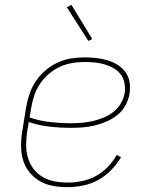

<svg xmlns="http://www.w3.org/2000/svg" viewBox="-20 -765 640 793"><path d="M257 8Q227 8 197.5 2.5Q168 -3 143.5 -17.5Q119 -32 101 -54.5Q83 -77 75 -104.5Q67 -132 67 -162.5Q67 -193 72 -223L88 -323Q93 -351 102.5 -378.5Q112 -406 128.5 -430.5Q145 -455 168 -474.5Q191 -494 218 -506.5Q245 -519 273 -523.5Q301 -528 328 -528Q353 -528 376.5 -525.5Q400 -523 422.5 -516.5Q445 -510 464.5 -498Q484 -486 497.5 -468Q511 -450 515 -426.5Q519 -403 515 -378Q511 -354 498.5 -330.5Q486 -307 465.5 -290.5Q445 -274 421 -263.5Q397 -253 372.5 -247Q348 -241 323.5 -239Q299 -237 274 -237Q229 -237 184.5 -242Q140 -247 99 -261L92 -220Q88 -193 88 -165.5Q88 -138 95.5 -113Q103 -88 118.5 -67.5Q134 -47 156.5 -34Q179 -21 205.5 -16Q232 -11 260 -11Q289 -11 318.5 -17Q348 -23 375 -37.5Q402 -52 424.5 -75Q447 -98 462 -125L480 -116Q463 -87 438.5 -62Q414 -37 384.5 -21Q355 -5 322 1.5Q289 8 257 8ZM274 -256Q296 -256 318.5 -258Q341 -260 363 -265Q385 -270 407 -279Q429 -288 448 -302.5Q467 -317 479 -338Q491 -359 495 -381Q498 -402 494 -422.5Q490 -443 478 -458.5Q466 -474 448 -484Q430 -494 410.5 -499.5Q391 -505 370.5 -507Q350 -509 328 -509Q303 -509 277 -504.5Q251 -500 227 -489Q203 -478 181.5 -459.5Q160 -441 145 -418.5Q130 -396 121.5 -371Q113 -346 109 -320L102 -280Q142 -266 186 -261Q230 -256 274 -256ZM345 -596 256 -735 275 -745 361 -604Z"/></svg>

Font: Iosevka Thin Extended
Style: Italic
Weight: 100
Width: 7
Italic angle: -9°
Monospace: yes
Designer: Belleve Invis
Foundry: Belleve Invis
Version: Version 32.5.0; ttfautohint (v1.8.4)